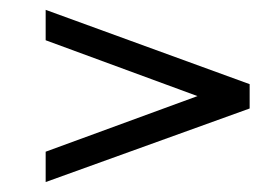

<svg xmlns="http://www.w3.org/2000/svg" viewBox="-20 -429 527 386"><path d="M377 -235.8 71.8 -348.1V-409.2L481.9 -259.8V-210.9L71.8 -63V-124Z"/></svg>

Font: Linear Smooth
Style: Bold Italic
Weight: 700
Designer: Philipp H. Poll, Flanker
Foundry: Philipp H. Poll, reworked by Flanker
Version: Version 1.061 | FøM Fix